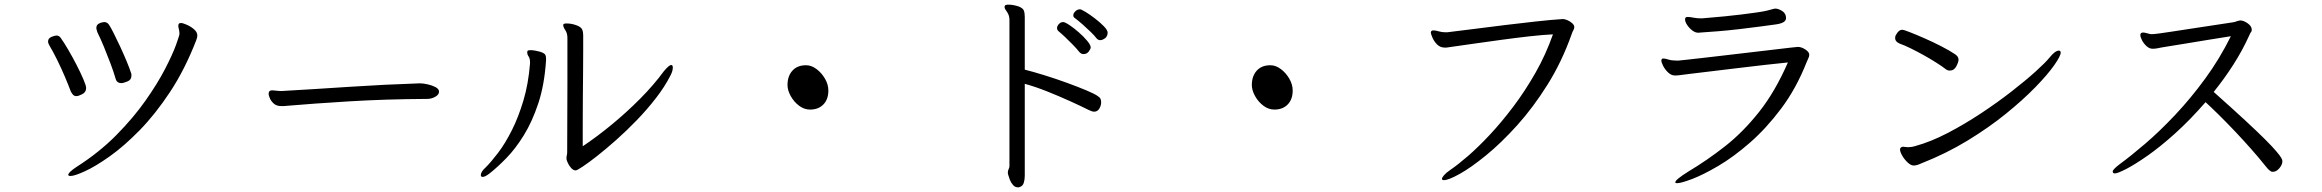

<svg xmlns="http://www.w3.org/2000/svg" viewBox="-20 -746 10000 827"><path d="M399 -608Q398 -613 396.5 -617Q395 -621 395 -625Q395 -637 403 -642.5Q411 -648 419.5 -649.5Q428 -651 429 -651Q443 -651 451 -637Q457 -628 470 -602.5Q483 -577 498 -544.5Q513 -512 525.5 -482Q538 -452 544 -433Q546 -429 546 -425.5Q546 -422 546 -419Q546 -402 528.5 -395Q511 -388 503 -388Q483 -388 478 -407Q470 -435 456.5 -471Q443 -507 428 -543.5Q413 -580 399 -608ZM284 12Q274 12 274 7Q274 -3 308 -26Q407 -89 481 -164Q555 -239 607 -313Q659 -387 691.5 -450Q724 -513 738.5 -553.5Q753 -594 753 -600Q753 -611 750.5 -620Q748 -629 748 -636Q748 -639 750 -643Q752 -647 761 -647Q766 -647 783 -640Q800 -633 815 -620.5Q830 -608 830 -593Q830 -585 825 -572Q776 -446 712.5 -350Q649 -254 581.5 -185Q514 -116 452.5 -72.5Q391 -29 346 -8.5Q301 12 284 12ZM285 -352Q275 -379 259.5 -415.5Q244 -452 226.5 -487.5Q209 -523 194 -548Q191 -553 189 -558Q187 -563 187 -567Q187 -581 201.5 -587Q216 -593 223 -593Q235 -593 242 -582Q255 -564 273.5 -532.5Q292 -501 309.5 -467Q327 -433 339 -405Q351 -377 351 -367Q351 -349 334.5 -340.5Q318 -332 309 -332Q300 -332 294.5 -338Q289 -344 285 -352Z M1790 -387Q1802 -387 1821 -383Q1840 -379 1855.5 -371Q1871 -363 1871 -351Q1871 -338 1854.5 -329Q1838 -320 1821 -320Q1641 -319 1485 -309.5Q1329 -300 1213 -290Q1207 -289 1202 -289Q1197 -289 1192 -289Q1171 -289 1159 -300Q1147 -311 1142 -323.5Q1137 -336 1137 -341Q1137 -357 1152 -357Q1159 -357 1169.5 -355.5Q1180 -354 1190 -354H1194Q1334 -362 1484.5 -372Q1635 -382 1787 -387Z M2420 -65Q2420 -72 2421.5 -77.5Q2423 -83 2423 -90Q2423 -162 2423.5 -238Q2424 -314 2424 -384Q2424 -454 2424 -506.5Q2424 -559 2424 -583Q2424 -603 2415 -616Q2406 -629 2406 -638V-639Q2406 -645 2421 -645Q2443 -645 2466 -636Q2483 -629 2487.5 -619Q2492 -609 2492 -595V-574Q2492 -567 2492 -529.5Q2492 -492 2491.5 -437Q2491 -382 2490.5 -321Q2490 -260 2490 -205.5Q2490 -151 2490 -116Q2550 -156 2614.5 -209Q2679 -262 2738 -321.5Q2797 -381 2840 -440Q2862 -466 2871 -466Q2878 -466 2878 -455Q2878 -440 2868 -421Q2843 -372 2805 -323Q2767 -274 2722.5 -228Q2678 -182 2634 -143Q2590 -104 2552.5 -74.5Q2515 -45 2490 -28.5Q2465 -12 2460 -12Q2449 -12 2439.5 -23Q2430 -34 2425 -46Q2420 -58 2420 -61ZM2332 -486Q2325 -380 2298.5 -300.5Q2272 -221 2236 -163Q2200 -105 2161.5 -65.5Q2123 -26 2090 0Q2070 16 2059 16Q2051 16 2051 8Q2051 -6 2072 -25Q2096 -49 2126 -88.5Q2156 -128 2184.5 -184.5Q2213 -241 2234.5 -313Q2256 -385 2263 -473V-477Q2263 -494 2257 -502.5Q2251 -511 2251 -520Q2251 -524 2252 -526Q2253 -530 2265 -530Q2275 -530 2287.5 -527.5Q2300 -525 2307 -523Q2320 -519 2326 -513.5Q2332 -508 2332 -493Z M3469 -274Q3444 -274 3422 -290.5Q3400 -307 3386 -332Q3372 -357 3372 -380Q3372 -418 3393 -441.5Q3414 -465 3452 -465Q3475 -465 3497 -448.5Q3519 -432 3533.5 -407Q3548 -382 3548 -356Q3548 -318 3526.5 -296Q3505 -274 3469 -274Z M4328 -659Q4328 -675 4322 -687Q4318 -695 4312.5 -702Q4307 -709 4307 -716Q4307 -719 4308 -721Q4310 -726 4324 -726Q4335 -726 4347.5 -723.5Q4360 -721 4368 -718Q4386 -711 4390 -700.5Q4394 -690 4394 -673V-446Q4430 -437 4478.5 -422Q4527 -407 4575 -389.5Q4623 -372 4660 -356.5Q4697 -341 4710 -331Q4718 -326 4720.5 -319.5Q4723 -313 4723 -306Q4723 -291 4715 -278Q4707 -265 4693 -265Q4686 -265 4679.5 -268Q4673 -271 4668 -273Q4634 -290 4587.5 -311Q4541 -332 4491 -352Q4441 -372 4394 -385V11Q4394 28 4389.5 42Q4385 56 4371 60Q4369 61 4365 61Q4352 61 4343 50.5Q4334 40 4329 26.5Q4324 13 4322 5Q4321 2 4321 -2Q4321 -11 4324.5 -17.5Q4328 -24 4328 -31ZM4741 -582Q4738 -580 4732 -576.5Q4726 -573 4719 -573Q4710 -573 4703 -581Q4695 -592 4679 -607.5Q4663 -623 4644.5 -639.5Q4626 -656 4610 -668Q4603 -672 4603 -680Q4603 -689 4612 -697.5Q4621 -706 4632 -706Q4637 -706 4656 -694.5Q4675 -683 4697 -666Q4719 -649 4735 -632.5Q4751 -616 4751 -605Q4751 -592 4741 -582ZM4678 -542Q4678 -535 4669.5 -524Q4661 -513 4647 -513Q4637 -513 4629 -522Q4619 -535 4601.5 -553Q4584 -571 4567 -587Q4550 -603 4540 -611Q4533 -617 4533 -625Q4533 -634 4541 -642.5Q4549 -651 4559 -651Q4567 -651 4586.5 -638Q4606 -625 4627 -606.5Q4648 -588 4663 -570Q4678 -552 4678 -542Z M5469 -274Q5444 -274 5422 -290.5Q5400 -307 5386 -332Q5372 -357 5372 -380Q5372 -418 5393 -441.5Q5414 -465 5452 -465Q5475 -465 5497 -448.5Q5519 -432 5533.5 -407Q5548 -382 5548 -356Q5548 -318 5526.5 -296Q5505 -274 5469 -274Z M6214 -607Q6265 -613 6330.5 -621.5Q6396 -630 6466 -638.5Q6536 -647 6600 -654Q6664 -661 6712 -664Q6720 -664 6731.5 -659Q6743 -654 6752 -646Q6761 -637 6761 -630Q6761 -623 6757 -616Q6753 -609 6750 -600Q6708 -481 6646 -382Q6584 -283 6515 -206.5Q6446 -130 6381 -77Q6316 -24 6267.5 3Q6219 30 6199 30Q6191 30 6191 24Q6191 19 6200 8.5Q6209 -2 6228 -15Q6259 -36 6303 -74Q6347 -112 6397.5 -166Q6448 -220 6498.5 -287Q6549 -354 6593.5 -432Q6638 -510 6669 -598Q6625 -596 6567.5 -589.5Q6510 -583 6447.5 -574.5Q6385 -566 6325.5 -557.5Q6266 -549 6217 -542Q6213 -541 6209.5 -541Q6206 -541 6203 -541Q6183 -541 6169.5 -555Q6156 -569 6149.5 -585Q6143 -601 6143 -605Q6143 -614 6152 -615H6155Q6164 -615 6177 -611Q6190 -607 6206 -607Z M7312 -667Q7320 -668 7346 -670Q7372 -672 7407.5 -675.5Q7443 -679 7480 -683.5Q7517 -688 7548 -692.5Q7579 -697 7594 -701Q7616 -707 7620 -708Q7624 -709 7627 -709Q7640 -709 7656.5 -698.5Q7673 -688 7673 -668Q7673 -647 7630 -641Q7602 -637 7560 -631.5Q7518 -626 7471.5 -620.5Q7425 -615 7381.5 -611.5Q7338 -608 7307 -606Q7304 -606 7301 -605.5Q7298 -605 7295 -605Q7282 -605 7269 -615Q7256 -625 7247 -638.5Q7238 -652 7238 -663Q7238 -669 7243 -672Q7245 -673 7250 -673Q7259 -673 7274 -670Q7289 -667 7305 -667ZM7209 -485Q7213 -485 7243 -488.5Q7273 -492 7318.5 -497Q7364 -502 7417.5 -508.5Q7471 -515 7524 -521Q7577 -527 7622 -532.5Q7667 -538 7694.5 -541Q7722 -544 7724 -544Q7739 -544 7756 -533Q7773 -522 7773 -510Q7773 -503 7769.5 -496Q7766 -489 7762 -479Q7717 -365 7652.5 -279Q7588 -193 7517.5 -131.5Q7447 -70 7381.5 -31.5Q7316 7 7268.5 25Q7221 43 7204 43Q7196 43 7196 39Q7196 28 7252 -7Q7334 -56 7411 -116.5Q7488 -177 7557 -264Q7626 -351 7681 -477Q7640 -473 7582.5 -466.5Q7525 -460 7463.5 -452.5Q7402 -445 7347.5 -438.5Q7293 -432 7256 -427.5Q7219 -423 7213 -422Q7207 -421 7202 -421Q7197 -421 7193 -421Q7179 -421 7165.5 -433.5Q7152 -446 7144 -461.5Q7136 -477 7136 -485Q7136 -493 7143 -494H7145Q7153 -494 7166.5 -489.5Q7180 -485 7202 -485Z M8148 -598Q8159 -618 8174 -618Q8179 -618 8206 -607.5Q8233 -597 8269.5 -581Q8306 -565 8342 -546.5Q8378 -528 8400 -513Q8416 -503 8416 -489Q8416 -479 8406.5 -460.5Q8397 -442 8378 -442Q8369 -442 8361 -448Q8347 -459 8322 -475Q8297 -491 8267.5 -507.5Q8238 -524 8210.5 -537.5Q8183 -551 8163 -558Q8143 -566 8143 -582Q8143 -592 8148 -598ZM8255 -42Q8236 -33 8223 -33Q8211 -33 8197 -46Q8183 -59 8173.5 -75.5Q8164 -92 8164 -102Q8164 -108 8168 -111Q8173 -114 8177 -114Q8181 -114 8186 -113Q8191 -112 8199 -112Q8204 -112 8212 -113Q8220 -114 8230 -117Q8296 -135 8369 -173Q8442 -211 8513 -258Q8584 -305 8645 -352.5Q8706 -400 8748.5 -438.5Q8791 -477 8807 -497Q8832 -528 8848 -528Q8856 -528 8856 -519Q8856 -505 8828 -465Q8800 -425 8747 -370.5Q8694 -316 8620 -256Q8546 -196 8454 -140Q8362 -84 8255 -42Z M9667 -591Q9639 -529 9600 -468Q9561 -407 9515 -350Q9596 -278 9650 -228Q9704 -178 9736.5 -145.5Q9769 -113 9785 -94Q9801 -75 9806 -66Q9811 -57 9811 -52Q9811 -37 9798 -21.5Q9785 -6 9770 -6Q9765 -6 9763 -7Q9761 -8 9755 -12.5Q9749 -17 9738 -31Q9711 -65 9677 -103.5Q9643 -142 9606.5 -180.5Q9570 -219 9537 -251.5Q9504 -284 9480 -306Q9413 -229 9348.5 -171Q9284 -113 9229.5 -75Q9175 -37 9138 -18Q9101 1 9089 1Q9083 1 9081.5 -2.5Q9080 -6 9080 -7Q9080 -12 9088 -20Q9096 -28 9109 -38Q9157 -73 9219.5 -126.5Q9282 -180 9349 -251Q9416 -322 9478.5 -407.5Q9541 -493 9589 -590Q9549 -584 9498 -575.5Q9447 -567 9398 -559Q9349 -551 9314.5 -545.5Q9280 -540 9273 -538Q9267 -537 9262 -536.5Q9257 -536 9252 -536Q9238 -536 9225.5 -547.5Q9213 -559 9206 -573Q9199 -587 9199 -595Q9199 -605 9210 -606H9211Q9216 -606 9227 -603Q9238 -600 9243 -599H9251Q9254 -599 9259.5 -599.5Q9265 -600 9281 -602Q9297 -604 9332.5 -609.5Q9368 -615 9430.5 -624.5Q9493 -634 9592 -649Q9607 -651 9610.5 -653Q9614 -655 9624 -657Q9626 -657 9627 -657.5Q9628 -658 9629 -658Q9644 -658 9661.5 -645.5Q9679 -633 9679 -618Q9679 -610 9673 -604Z"/></svg>

Font: QiushuiShotai
Style: Regular
Weight: 600
Designer: Fontworks Inc.
Foundry: Fontworks Inc.
Version: Version 1.250